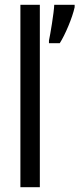

<svg xmlns="http://www.w3.org/2000/svg" viewBox="-20 -780 331 800"><path d="M146 0V-760H65V0ZM291 -750V-760H206C205 -728 189 -633 184 -611V-600H229C251 -634 282 -707 291 -750Z"/></svg>

Font: Noto Sans Lao Looped ExtraCondensed
Style: Regular
Weight: 400
Width: 2
Designer: Mark Frömberg, Ben Mitchell
Foundry: The Fontpad Ltd
Version: Version 1.003